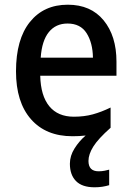

<svg xmlns="http://www.w3.org/2000/svg" viewBox="-20 -620 559 816"><path d="M356 64Q356 108 399 108Q413 108 425 105.5Q437 103 444 101V167Q431 171 415.5 173.5Q400 176 382 176Q329 176 303 149.5Q277 123 277 76Q277 42 297 10.5Q317 -21 344 -44Q318 -41 288 -41Q175 -41 111.5 -113.5Q48 -186 48 -317Q48 -453 107 -526.5Q166 -600 268 -600Q366 -600 420.5 -533.5Q475 -467 475 -358V-298H151Q153 -213 189.5 -168.5Q226 -124 294 -124Q338 -124 374.5 -134Q411 -144 450 -163V-77Q397 -30 376.5 3Q356 36 356 64ZM267 -520Q217 -520 187.5 -483.5Q158 -447 153 -375H375Q374 -438 348 -479Q322 -520 267 -520Z"/></svg>

Font: Noto Sans Tamil UI SemiCondensed Medium
Style: Regular
Weight: 500
Width: 4
Designer: Jelle Bosma - Monotype Design Team
Foundry: Monotype Imaging Inc.
Version: Version 2.004; ttfautohint (v1.8.4.7-5d5b)